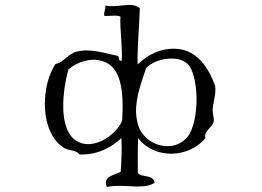

<svg xmlns="http://www.w3.org/2000/svg" viewBox="-20 -651 1040 762"><path d="M834 -310C809 -379 765 -450 684 -457C622 -462 568 -436 526 -395C525 -476 532 -529 535 -618C502 -647 450 -618 398 -629C400 -612 391 -606 394 -588C414 -586 443 -593 458 -585C455 -539 467 -457 463 -410C449 -407 454 -424 448 -429C394 -440 339 -460 284 -446C250 -438 233 -403 200 -397C173 -356 158 -297 158 -239C158 -166 182 -95 236 -63C255 -52 278 -58 296 -38C374 -35 430 -73 462 -103C464 -56 462 -12 459 31C445 38 425 43 412 52C402 60 396 71 404 91C447 82 494 90 534 89C557 89 578 85 594 74C590 56 577 52 563 49C549 46 535 46 527 35C527 5 526 -53 528 -103C562 -59 613 -40 663 -41C713 -42 763 -64 795 -102C788 -133 822 -143 828 -168C831 -183 823 -199 824 -217C826 -247 838 -277 834 -310ZM760 -264C761 -201 748 -137 725 -109C704 -83 675 -71 646 -71C599 -70 551 -99 532 -144C524 -164 521 -184 520 -205C518 -267 544 -332 560 -381C598 -422 701 -437 733 -387C750 -360 759 -313 760 -264ZM465 -173C446 -126 385 -78 328 -79C310 -79 292 -85 276 -97C244 -122 232 -171 231 -223C230 -277 240 -334 251 -375C284 -404 337 -423 385 -409C423 -398 444 -369 455 -331C468 -286 468 -228 465 -173Z"/></svg>

Font: Yuji Syuku Std R
Style: Regular
Weight: 400
Designer: Kataoka Yuji
Foundry: Kinuta Font Factory
Version: Version 3.000;hotconv 1.0.111;makeotfexe 2.5.65597